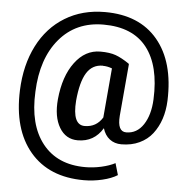

<svg xmlns="http://www.w3.org/2000/svg" viewBox="-56 -659 914 935"><g transform="rotate(5 401.0 -191.5)"><path d="M431.6 -341.8V-342.3Q380.4 -342.3 352.8 -297.9Q325.2 -253.4 316.9 -161.1Q308.1 -42 369.1 -42Q425.8 -42 456.1 -91.3Q456.1 -95.2 477.1 -333Q454.6 -341.8 431.6 -341.8ZM419.9 -603.5Q588.4 -603.5 677.7 -496.6Q767.1 -389.6 760.3 -200.7Q756.3 -102.1 706.1 -37.1Q681.6 -5.4 642.8 12.9Q604 31.2 554.7 31.2Q521 31.2 497.3 12.9Q473.6 -5.4 463.4 -39.6Q421.4 30.3 341.3 30.3Q282.7 30.3 251.5 -22.2Q220.2 -74.7 228 -160.6Q238.8 -273.9 289.6 -341.8Q340.3 -409.7 414.1 -409.7Q460 -409.7 489.3 -399.2Q518.6 -388.7 556.6 -362.8L555.7 -361.3H557.6L535.2 -106.4Q529.3 -28.8 573.2 -28.8Q625.5 -28.8 657 -76.4Q688.5 -124 691.9 -200.7Q699.2 -364.7 630.1 -453.4Q561 -542 418 -542Q283.7 -542 202.9 -446.3Q122.1 -350.6 115.7 -188Q107.4 -26.4 179.9 65.4Q252.4 157.2 389.2 157.2Q427.7 157.2 467.3 148.4Q506.8 139.6 534.7 125L551.3 182.1Q522.5 200.2 477.8 210.7Q433.1 221.2 388.2 221.2Q217.3 221.2 125 112.3Q32.7 3.4 40 -188Q44.9 -312.5 92.8 -406.5Q140.6 -500.5 225.1 -552Q309.6 -603.5 419.9 -603.5Z"/></g></svg>

Font: Yantramanav Medium
Style: Regular
Weight: 500
Version: Version 1.001;PS 1.0;hotconv 1.0.72;makeotf.lib2.5.5900; ttf